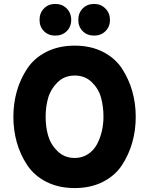

<svg xmlns="http://www.w3.org/2000/svg" viewBox="-20 -944 757 976"><path d="M319 -785.5Q296 -763 261 -763Q226 -763 203.5 -785.5Q181 -808 181 -843Q181 -878 203.5 -901Q226 -924 261 -924Q296 -924 319 -901Q342 -878 342 -843Q342 -808 319 -785.5ZM459 -763Q423 -763 400.5 -785.5Q378 -808 378 -843Q378 -878 400.5 -901Q423 -924 459 -924Q493 -924 516 -900.5Q539 -877 539 -843Q539 -808 516 -785.5Q493 -763 459 -763ZM360 12Q278 12 216 -19.5Q154 -51 118.5 -104.5Q83 -158 65.5 -220Q48 -282 48 -350Q48 -418 65.5 -480Q83 -542 118.5 -595.5Q154 -649 216 -680.5Q278 -712 360 -712Q441 -712 503 -680.5Q565 -649 600 -595.5Q635 -542 652.5 -480Q670 -418 670 -350Q670 -282 652.5 -220Q635 -158 600 -104.5Q565 -51 503 -19.5Q441 12 360 12ZM360 -141Q398 -141 427.5 -160.5Q457 -180 473.5 -211.5Q490 -243 498 -278.5Q506 -314 506 -350Q506 -403 493.5 -448Q481 -493 446.5 -526.5Q412 -560 360 -560Q307 -560 272 -525Q237 -490 224.5 -445.5Q212 -401 212 -350Q212 -298 225 -253.5Q238 -209 273 -175Q308 -141 360 -141Z"/></svg>

Font: Overpass Heavy
Style: Regular
Weight: 900
Designer: Delve Withrington, Thomas Jockin
Foundry: Delve Fonts
Version: Version 3.000;DELV;Overpass